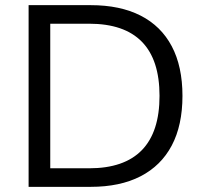

<svg xmlns="http://www.w3.org/2000/svg" viewBox="-20 -725 792 745"><path d="M91 0V-705H332Q446 -705 525.5 -664.5Q605 -624 646.5 -545.5Q688 -467 688 -353Q688 -239 646.5 -160.5Q605 -82 525.5 -41Q446 0 332 0ZM175 -72H326Q462 -72 530.5 -142.5Q599 -213 599 -353Q599 -493 530.5 -563Q462 -633 326 -633H175Z"/></svg>

Font: Nunito Sans 12pt ExtraLight 11pt
Style: Regular
Weight: 400
Version: Version 3.101;gftools[0.9.27]